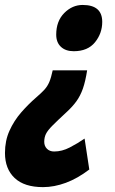

<svg xmlns="http://www.w3.org/2000/svg" viewBox="-67 -583 463 776"><path d="M267.1 -563Q346.2 -563 346.2 -494.6Q346.2 -448.2 316.9 -412.1Q287.6 -376 231 -376Q198.2 -376 179.2 -393.8Q160.2 -411.6 160.2 -442.9Q160.2 -497.6 192.6 -530.3Q225.1 -563 267.1 -563ZM285.2 -298.8Q278.3 -254.4 268.1 -225.1Q257.8 -195.8 241.9 -173.8Q226.1 -151.9 202.1 -129.9Q164.1 -94.7 144.8 -75.2Q125.5 -55.7 118.7 -41.7Q111.8 -27.8 111.8 -9.8Q111.8 7.3 122.8 18.3Q133.8 29.3 151.9 29.3Q183.6 29.3 215.1 12.9Q246.6 -3.4 274.9 -22.9L293.9 102.1Q246.6 138.2 199.2 155.8Q151.9 173.3 106.9 173.3Q31.2 173.3 -7.8 136.5Q-46.9 99.6 -46.9 35.2Q-46.9 -14.2 -28.8 -54.4Q-10.7 -94.7 18.3 -128.2Q47.4 -161.6 79.1 -189Q100.6 -207.5 112.8 -220.9Q125 -234.4 132.3 -251.7Q139.6 -269 146 -298.8Z"/></svg>

Font: Open Sans Condensed ExtraBold
Style: Italic
Weight: 800
Width: 3
Italic angle: -12°
Designer: Monotype Design Team
Foundry: Monotype Imaging Inc.
Version: Version 3.003; ttfautohint (v1.8.4)